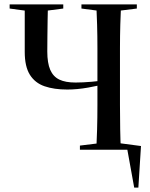

<svg xmlns="http://www.w3.org/2000/svg" viewBox="-20 -684 685 877"><path d="M518 0V-31L624 -17L612 173H593L559 -15L596 0ZM120 -632 24 -645V-664H269V-645L169 -632ZM287 -275Q227 -275 183.5 -290Q140 -305 116.5 -342.5Q93 -380 93 -447Q93 -501 93 -555.5Q93 -610 93 -664H199Q198 -631 197.5 -592.5Q197 -554 196.5 -516.5Q196 -479 196 -449Q196 -396 209.5 -365Q223 -334 251 -320.5Q279 -307 325 -307Q358 -307 398 -310.5Q438 -314 487 -321V-307Q434 -293 383 -284Q332 -275 287 -275ZM345 0V-19L451 -32H501L605 -19V0ZM420 0Q422 -40 423.5 -93Q425 -146 425 -203.5Q425 -261 425 -313V-357Q425 -409 425 -464.5Q425 -520 423.5 -572Q422 -624 420 -664H533Q531 -624 529.5 -572Q528 -520 528 -464.5Q528 -409 528 -357V-313Q528 -261 528 -203.5Q528 -146 529 -93Q530 -40 532 0ZM451 -632 352 -645V-664H605V-645L501 -632Z"/></svg>

Font: Source Serif 4 60pt SemiBold
Style: Regular
Weight: 600
Version: Version 4.004;hotconv 1.0.116;makeotfexe 2.5.65601